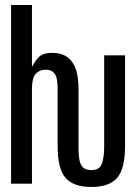

<svg xmlns="http://www.w3.org/2000/svg" viewBox="-20 -746 540 763"><path d="M343 -3Q272 -3 240.5 -39Q209 -75 209 -166V-394Q209 -438 197 -453.5Q185 -469 163 -469Q137 -469 122 -452.5Q107 -436 107 -391V-16H24V-726H107V-480Q121 -507 137 -521.5Q153 -536 187 -536Q217 -536 237 -525.5Q257 -515 269.5 -495.5Q282 -476 287 -449.5Q292 -423 292 -392V-165Q292 -143 293.5 -125.5Q295 -108 300 -95.5Q305 -83 315.5 -76.5Q326 -70 343 -70Q375 -70 384.5 -95Q394 -120 394 -165V-526H477V-166Q477 -75 445.5 -39Q414 -3 343 -3Z"/></svg>

Font: D2Coding
Style: Regular
Weight: 400
Monospace: yes
Designer: Yong-Rak Park; Jeong-Hwan Yoon; Sang-Min Lee;
Foundry: NHN Corporation
Version: Version 1.3.2; Build 20180524